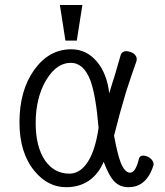

<svg xmlns="http://www.w3.org/2000/svg" viewBox="-20 -738 665 775"><path d="M531.2 -492.2Q534.2 -504.9 526.4 -514.6Q519.5 -524.4 505.9 -528.3Q492.2 -533.2 481.4 -530.3Q469.7 -526.4 466.8 -514.6Q453.1 -468.8 442.4 -430.7Q432.6 -401.4 420.9 -361.3Q412.1 -440.4 371.1 -489.3Q329.1 -539.1 267.6 -539.1Q177.7 -539.1 118.2 -456.1Q58.6 -373 58.6 -244.1Q58.6 -121.1 119.1 -47.9Q172.9 17.6 247.1 17.6Q301.8 17.6 341.8 -10.7Q378.9 -38.1 398.4 -85Q418.9 -31.2 437.5 -9.8Q460.9 17.6 498 17.6Q531.2 17.6 554.7 0Q584 -21.5 599.6 -71.3Q601.6 -81.1 593.8 -91.8Q586.9 -100.6 574.2 -106.4Q561.5 -111.3 552.7 -109.4Q542 -106.4 540 -93.8Q533.2 -67.4 524.4 -53.7Q515.6 -41 504.9 -41Q484.4 -41 467.8 -80.1Q454.1 -115.2 440.4 -190.4Q462.9 -281.2 488.3 -365.2Q505.9 -420.9 531.2 -492.2ZM265.6 -484.4Q318.4 -484.4 345.7 -411.1Q367.2 -350.6 377.9 -221.7Q363.3 -121.1 327.1 -74.2Q298.8 -37.1 259.8 -37.1Q199.2 -37.1 162.1 -89.8Q124 -145.5 124 -241.2Q124 -342.8 166 -414.1Q208 -484.4 265.6 -484.4ZM312.5 -717.8H221.7L244.1 -574.2H290Z"/></svg>

Font: Gulim
Style: Regular
Weight: 400
Version: Version 2.21